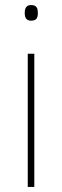

<svg xmlns="http://www.w3.org/2000/svg" viewBox="-20 -741 247 761"><path d="M103 -721C83 -721 78 -706 78 -690C78 -673 83 -659 103 -659C127 -659 130 -673 130 -690C130 -706 127 -721 103 -721ZM116 -528H90V0H116Z"/></svg>

Font: Noto Sans Georgian Thin
Style: Regular
Weight: 100
Designer: Monotype Design Team, Akaki Razmadze
Foundry: Google LLC
Version: Version 2.005